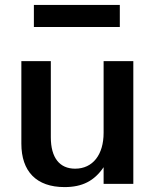

<svg xmlns="http://www.w3.org/2000/svg" viewBox="-20 -749 629 782"><path d="M523 -500H402V-208C402 -119 358 -62 286 -62C223 -62 187 -106 187 -190V-500H67V-164C67 -51 128 13 243 13C315 13 364 -12 402 -68V0H523ZM468 -639V-729H118V-639Z"/></svg>

Font: Perun SemiBold
Style: Regular
Weight: 600
Foundry: Copyright (c) Stefan Peev, Context Ltd, 2016
Version: Version 1.089